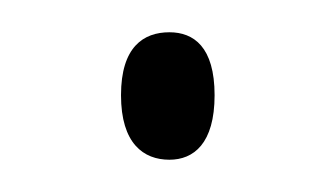

<svg xmlns="http://www.w3.org/2000/svg" viewBox="-20 -93 208 119"><path d="M85 6C100 6 113 -4 113 -34C113 -64 100 -73 85 -73C69 -73 55 -64 55 -34C55 -4 69 6 85 6Z"/></svg>

Font: Noto Serif Myanmar Condensed Thin
Style: Regular
Weight: 100
Width: 3
Designer: Ben Mitchell and the Monotype Design Team
Foundry: Monotype Imaging Inc.
Version: Version 2.106